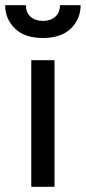

<svg xmlns="http://www.w3.org/2000/svg" viewBox="-60 -723 332 743"><path d="M61 -490H151V0H61ZM-40 -703H40Q40 -674 58.5 -658Q77 -642 106 -642Q135 -642 153.5 -658Q172 -674 172 -703H252Q252 -650 214.5 -613Q177 -576 106 -576Q35 -576 -2.5 -613Q-40 -650 -40 -703Z"/></svg>

Font: Cabin
Style: Regular
Weight: 400
Designer: Pablo Impallari
Foundry: Pablo Impallari. http://www.impallari.com Igino Marini. http://www.ikern.com
Version: Version 2.200